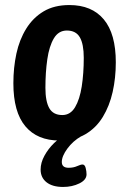

<svg xmlns="http://www.w3.org/2000/svg" viewBox="-20 -550 510 761"><path d="M216 7Q128 7 80.5 -49.5Q33 -106 33 -220Q33 -282 45 -337.5Q57 -393 84 -436.5Q111 -480 153 -505Q195 -530 255 -530Q344 -530 391.5 -473Q439 -416 439 -303Q439 -241 426.5 -185.5Q414 -130 387.5 -86.5Q361 -43 318.5 -18Q276 7 216 7ZM227 -94Q259 -94 277.5 -125Q296 -156 304 -207.5Q312 -259 312 -321Q312 -375 296.5 -402Q281 -429 245 -429Q212 -429 193.5 -398Q175 -367 167.5 -315Q160 -263 160 -202Q160 -148 175.5 -121Q191 -94 227 -94ZM230 191Q188 191 164.5 172.5Q141 154 141 122Q141 95 156 67.5Q171 40 194 17.5Q217 -5 243 -17L302 -10Q269 9 247 39Q225 69 225 92Q225 115 252 115Q271 115 285.5 108.5Q300 102 307 102Q316 102 319.5 115.5Q323 129 323 141Q323 163 294.5 177Q266 191 230 191Z"/></svg>

Font: Asap Condensed Condensed SemiBold
Style: Italic
Weight: 600
Width: 3
Italic angle: -6°
Designer: Pablo Cosgaya
Foundry: Omnibus-Type
Version: Version 3.001; ttfautohint (v1.8.4.7-5d5b)